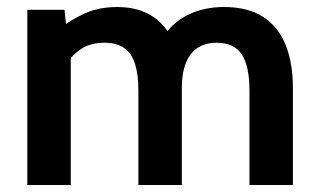

<svg xmlns="http://www.w3.org/2000/svg" viewBox="-20 -528 909 548"><path d="M58 0V-500H164L172 -427L154 -449Q182.5 -471.5 222.2 -489.8Q262 -508 315 -508Q355 -508 385.8 -496.2Q416.5 -484.5 438.5 -462.8Q460.5 -441 474 -411L444 -418Q468 -461 514.2 -484.5Q560.5 -508 619 -508Q688 -508 731.5 -479.5Q775 -451 795.5 -399.2Q816 -347.5 816 -278V0H692V-269Q692 -339 670.2 -372.5Q648.5 -406 598 -406Q573 -406 554.2 -397.2Q535.5 -388.5 523.2 -371.8Q511 -355 505 -331.2Q499 -307.5 499 -278V0H375V-269Q375 -315.5 365.2 -346Q355.5 -376.5 334.2 -391.2Q313 -406 279 -406Q235.5 -406 207.8 -385.8Q180 -365.5 159 -331L182 -398V0Z"/></svg>

Font: Cabin Resolve
Style: Bold-Resolve
Weight: 700
Designer: Pablo Impallari
Foundry: Pablo Impallari. http://www.impallari.com Igino Marini. http://www.ikern.com
Version: Version 3.001